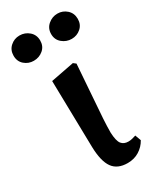

<svg xmlns="http://www.w3.org/2000/svg" viewBox="-197 -775 703 850"><g transform="rotate(-30 155.0 -350.5)"><path d="M58 -586Q31 -586 11 -603.5Q-9 -621 -9 -650Q-9 -679 11 -697Q31 -715 58 -715Q86 -715 106.5 -697Q127 -679 127 -650Q127 -621 106.5 -603.5Q86 -586 58 -586ZM252 -586Q225 -586 204 -603.5Q183 -621 183 -650Q183 -679 204 -697Q225 -715 252 -715Q279 -715 299 -697Q319 -679 319 -650Q319 -621 299 -603.5Q279 -586 252 -586ZM192 14Q140 14 116 -19.5Q92 -53 90 -126L83 -468L202 -491L215 -481Q208 -379 203 -315.5Q198 -252 195.5 -212Q193 -172 193 -140Q195 -97 207 -82Q219 -67 242 -67Q252 -67 262 -69.5Q272 -72 281 -75L292 -45Q277 -18 251 -2Q225 14 192 14Z"/></g></svg>

Font: Source Serif Pro SemiBold
Style: Regular
Weight: 600
Designer: Frank Grießhammer
Foundry: Adobe Systems Incorporated
Version: Version 3.001;hotconv 1.0.111;makeotfexe 2.5.65597